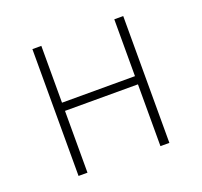

<svg xmlns="http://www.w3.org/2000/svg" viewBox="-96 -619 764 727"><g transform="rotate(-20 286.0 -255.5)"><path d="M103 0V-511H139V-282H433V-511H469V0H433V-249H139V0Z"/></g></svg>

Font: Overpass Thin
Style: Regular
Weight: 250
Designer: Delve Withrington, Dave Bailey, Thomas Jockin
Foundry: Delve Fonts LLC
Version: Version 4.000